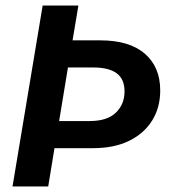

<svg xmlns="http://www.w3.org/2000/svg" viewBox="-20 -670 615 690"><path d="M25 0 133.3 -650H261.7L240.8 -525H340Q445 -525 500.4 -477.1Q555.8 -429.2 555.8 -345Q555.8 -283.3 526.7 -236.7Q497.5 -190 443.8 -163.8Q390 -137.5 314.2 -137.5H175.8L153.3 0ZM192.5 -235H302.5Q365 -235 396.2 -265Q427.5 -295 427.5 -341.7Q427.5 -385.8 399.2 -406.7Q370.8 -427.5 315.8 -427.5H224.2Z"/></svg>

Font: Familjen Grotesk SemiBold
Style: Italic
Weight: 600
Italic angle: -9.46201°
Designer: Anders Wikstroem, Jonas Baeckman, Matilda Gysing, Kristian Moeller
Foundry: Familjen STHLM AB
Version: Version 2.002